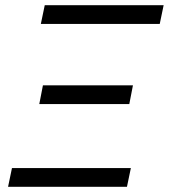

<svg xmlns="http://www.w3.org/2000/svg" viewBox="-20 -718 649 738"><path d="M137 -626 152 -698H609L594 -626ZM131 -318 145 -390H491L477 -318ZM11 0 26 -72H483L468 0Z"/></svg>

Font: Aneliza
Style: Italic
Weight: 400
Italic angle: -11.31°
Designer: Mike Abbink, Paul van der Laan, Pieter van Rosmalen
Foundry: Bold Monday
Version: Version 3.0